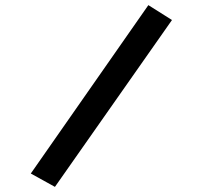

<svg xmlns="http://www.w3.org/2000/svg" viewBox="-20 -686 790 748"><path d="M194 42 100 -10 558 -666 650 -608Z"/></svg>

Font: Inconsolata ExtraExpanded SemiBold
Style: Regular
Weight: 600
Width: 8
Monospace: yes
Designer: Raph Levien, Cyreal, Brenton Simpson
Foundry: Raph Levien, Cyreal, Google
Version: Version 3.001; ttfautohint (v1.8.2.53-6de2)